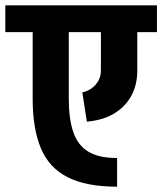

<svg xmlns="http://www.w3.org/2000/svg" viewBox="-45 -673 611 723"><path d="M396 30Q280 30 210 -5.5Q140 -41 109 -114.5Q78 -188 78 -301H214Q214 -225 231 -175.5Q248 -126 287.5 -102Q327 -78 396 -78ZM78 -301V-604H214V-301ZM335 -408V-605H472V-408ZM-25 -552V-653H546V-552ZM472 -408Q472 -352 448.5 -310.5Q425 -269 383 -244.5Q341 -220 282 -215L265 -325Q286 -330 301.5 -341.5Q317 -353 326 -370Q335 -387 335 -408Z"/></svg>

Font: Akshar Light SemiBold
Style: Regular
Weight: 600
Version: Version 1.100